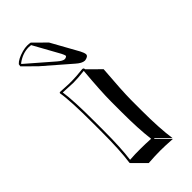

<svg xmlns="http://www.w3.org/2000/svg" viewBox="-235 -726 835 835"><g transform="rotate(-45 183.0 -308.5)"><path d="M146 -673.8 202.6 -617.7 271.5 -493.7Q279.8 -478 280.8 -467.3Q280.8 -456.1 261.2 -452.1Q258.3 -451.7 256.3 -451.7Q240.2 -452.6 218.8 -471.7L97.7 -576.7L41 -632.8L43 -644Q57.6 -660.6 96.2 -671.4Q112.8 -675.8 126 -675.8Q137.2 -675.8 146 -673.8ZM89.8 -234.9Q89.8 -374 80.1 -428.2L83 -432.1Q89.8 -432.1 107.4 -430.7Q138.2 -428.7 153.8 -429.2Q180.2 -429.2 223.1 -434.1Q227.5 -433.6 229.5 -431.6Q231.4 -428.2 231.9 -423.8L288.6 -367.7Q278.8 -245.1 278.3 -189.5V-123.5Q278.3 -14.6 288.6 56.6L231.9 0L230 2.9L286.6 59.6Q240.7 56.6 212.4 56.6Q182.1 56.6 138.7 59.6L82 2.9L80.1 0Q89.8 -68.4 89.8 -180.2ZM100.1 -234.9V-180.2Q100.1 -72.3 91.3 -7.8Q125.5 -10.3 155.8 -9.8Q187 -9.8 220.7 -7.8Q211.9 -76.7 211.9 -180.2V-246.1Q211.9 -304.7 222.2 -423.8Q180.2 -418.9 153.8 -418.9Q144 -418.9 91.3 -421.9Q100.1 -364.3 100.1 -234.9ZM139.6 -665Q132.8 -666 126 -666Q88.9 -666 54.7 -641.1Q52.7 -639.6 52.2 -639.2L51.8 -636.7L168.5 -535.6Q188.5 -518.1 200.2 -518.1Q208.5 -518.6 213.9 -524.4Q212.9 -532.2 206.1 -544.9Z"/></g></svg>

Font: Linux Biolinum Shadow O
Style: Bold
Weight: 700
Designer: Philipp H. Poll
Foundry: Philipp H. Poll
Version: Version 0.9.2